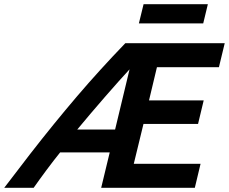

<svg xmlns="http://www.w3.org/2000/svg" viewBox="-72 -900 1096 920"><path d="M-51.8 0Q13 -85.5 71.5 -160.9Q130 -236.2 185.8 -304.8Q241.5 -373.2 296.5 -437.8Q351.5 -502.2 408.8 -565.2Q466 -628.2 528.5 -693H1004.8L977 -578H680L642 -418.8H904L877 -306.2H615.5L569 -115H889L861.5 0H412.8L453.8 -169.8H216.2Q184 -129.8 150.6 -84.9Q117.2 -40 89.2 0ZM298 -279.2H479.5L548.8 -567.8Q525.8 -543.2 495.1 -508.6Q464.5 -474 429.9 -434.5Q395.2 -395 361.5 -354.9Q327.8 -314.8 298 -279.2ZM593.5 -788 616 -880H924L901.8 -788Z"/></svg>

Font: Ubuntu Sans
Style: Italic
Weight: 400
Italic angle: -13.5°
Designer: Dalton Maag Ltd
Foundry: Dalton Maag Ltd
Version: Version 1.006